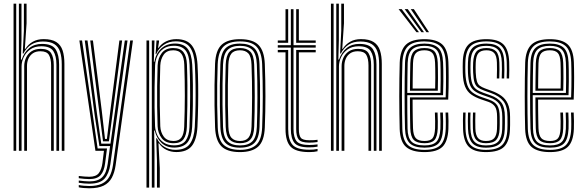

<svg xmlns="http://www.w3.org/2000/svg" viewBox="-20 -820 3181 1044"><path d="M315.8 0V-470.3Q315.8 -509.9 306.9 -537.6Q298.1 -565.3 275.7 -579.9Q253.4 -594.4 212.9 -594.4Q176.4 -594.4 150 -577.5Q123.7 -560.6 107.3 -528.8H103.6L109.9 -653.1V-800H124.5V-693.4L115.1 -554.2H117.8Q133.8 -579.4 158.7 -593.3Q183.6 -607.3 216.9 -607.3Q261.6 -607.3 286.1 -591.4Q310.7 -575.6 320.5 -545.6Q330.2 -515.6 330.2 -472.8V0ZM53.7 0V-800H68.2V0ZM111.7 0V-460.1Q111.7 -484.6 121.6 -506Q131.4 -527.5 151.3 -540.9Q171.3 -554.3 201.6 -554.3Q243.4 -554.3 257.9 -531.1Q272.4 -507.8 272.4 -465.5V0H257.9V-464.7Q257.9 -500.4 246.2 -520.9Q234.6 -541.3 199.7 -541.3Q175 -541.3 158.8 -530.3Q142.6 -519.2 134.7 -501Q126.7 -482.8 126.7 -461.2V0ZM82.7 0V-800H96.8V-601.6L93.9 -495.8H97.7Q111 -535.8 139.3 -558.7Q167.6 -581.6 209.2 -581.3Q264.6 -580.9 282.9 -551.1Q301.3 -521.4 301.3 -469.5V0H286.8V-467.9Q286.8 -516.4 269.8 -542.4Q252.7 -568.4 204.6 -568.4Q168.7 -568.4 144.9 -551.5Q121.1 -534.7 109.2 -509.4Q97.3 -484.2 97.3 -459V0Z M465.5 203.8Q451.3 203.8 434.2 202.3Q417.1 200.8 408.3 198.5V186.2Q419.8 188.6 436.4 190Q453 191.4 465.5 191.4Q507 191.4 533.3 179.1Q559.7 166.8 574.3 141.3Q588.9 115.8 594.5 76.1L688 -600H702.8L608.7 78.3Q602.9 118.8 587.8 146.8Q572.7 174.9 543.4 189.4Q514.1 203.8 465.5 203.8ZM465.5 153.8Q454.5 153.8 438.9 152.5Q423.3 151.2 408.3 149.1V136.8Q423.8 138.7 438.8 139.9Q453.8 141.1 465.5 141.1Q502.1 141.1 517.2 121.4Q532.4 101.7 537 66.5L545.2 0H498.9L411.6 -600H426.2L510.9 -12.9H561.9L551.4 68.9Q546 110.8 527 132.3Q508 153.8 465.5 153.8ZM465.5 178.8Q453.7 178.8 437.3 177.5Q420.9 176.1 408.3 173.8V161.6Q422.4 163.7 438.2 165Q454 166.4 465.5 166.4Q513 166.4 535.9 143.6Q558.8 120.9 565.6 71.2L578.6 -25.8H520.5L495.4 -189L441 -600H455.8L507.7 -199.2L530.7 -38.7H580.7L658.6 -600H673.4L580 73.6Q572.9 123.7 548.5 151.3Q524 178.8 465.5 178.8ZM540.2 -51.5 520.2 -209.1 470.7 -600H485.3L533.3 -218.3L551 -64.4H561.3L580.3 -220.2L629.2 -600H644L592.7 -205.3L572.3 -51.5Z M833.5 200V53.6L829.4 -68.2H833.3Q846.5 -37.7 873.7 -21.5Q900.9 -5.3 933.8 -5.3Q989.7 -5.3 1012.8 -38Q1035.9 -70.7 1039.1 -129.7Q1042.1 -190.5 1043.1 -246.7Q1044 -302.8 1043.2 -357.6Q1042.3 -412.3 1039.5 -469Q1036 -531.1 1012.5 -563.2Q989 -595.2 935.7 -595.2Q898 -595.2 869.8 -575.6Q841.6 -556 829.5 -526H826.1L830.9 -600H844.7L844.7 -593.3L839.4 -559.8H842.5Q857 -582.1 882.5 -594.7Q908 -607.2 938.6 -607.2Q996.1 -607.2 1022.9 -573.2Q1049.8 -539.3 1054 -469.1Q1056.8 -415.9 1057.5 -360.7Q1058.3 -305.4 1057.3 -248Q1056.4 -190.6 1053.6 -130.3Q1049.8 -60.8 1023.4 -27Q996.9 6.8 938.7 6.8Q909.5 6.8 884.4 -5.5Q859.3 -17.8 845 -40.6H841.6L848.8 94.3V200ZM776.5 200V-600H791V200ZM805.5 200V-600H820L816.5 -484.2L819.9 -484.2Q826.6 -528.1 856.3 -555.7Q885.9 -583.2 932.1 -583.2Q977.9 -583.2 999.9 -555.4Q1021.9 -527.5 1025.2 -468.8Q1028.1 -413.5 1028.8 -358.9Q1029.5 -304.3 1028.6 -247.8Q1027.6 -191.3 1024.8 -129.8Q1022.1 -74.7 1000.1 -46.5Q978.2 -18.3 928.5 -17.5Q885.3 -17 857.9 -43.3Q830.5 -69.7 821.5 -110.3H818.2L820 6.4V200ZM926.2 -29.6Q971.4 -29.6 989.8 -55.8Q1008.3 -81.9 1010.3 -128.8Q1013.5 -210.8 1013.9 -294Q1014.3 -377.3 1010.9 -467.8Q1008.7 -521.4 988.6 -546.3Q968.5 -571.2 925.5 -571.2Q892.1 -571.2 869.9 -555.9Q847.6 -540.6 836 -516.2Q824.5 -491.8 823.3 -464.3Q821.3 -403.2 820.5 -345.8Q819.7 -288.4 820.4 -235.3Q821.1 -182.3 823.1 -134Q824.6 -107.5 836.3 -83.6Q847.9 -59.7 870.4 -44.7Q892.8 -29.6 926.2 -29.6ZM924.2 -41.2Q880.3 -41.2 859.5 -68.5Q838.7 -95.8 837 -133.6Q835.1 -185.6 834.4 -239.9Q833.7 -294.3 834.4 -350.6Q835.2 -406.8 837.1 -464.2Q838.8 -504.6 859.7 -531.6Q880.6 -558.7 922.1 -558.7Q960.4 -558.7 977.6 -536.2Q994.9 -513.8 996.5 -468.6Q998.6 -411 999 -356.1Q999.5 -301.1 998.7 -245.4Q998 -189.7 996.1 -130.2Q994.5 -85.8 978.1 -63.5Q961.6 -41.2 924.2 -41.2ZM924 -53.4Q952.9 -53.4 966.5 -72.1Q980 -90.9 981.6 -130.6Q984.8 -219.2 985 -299.1Q985.1 -379 982 -468.6Q980.7 -507.2 966.8 -526.9Q953 -546.6 921.9 -546.6Q886.8 -546.6 870 -522.5Q853.2 -498.3 851.5 -464.1Q849.6 -411.3 848.8 -355.9Q848.1 -300.4 848.8 -244.4Q849.5 -188.3 851.5 -133.6Q853.1 -100.2 870.6 -76.8Q888.1 -53.4 924 -53.4Z M1284.9 7Q1215.1 7 1183.7 -24.7Q1152.2 -56.4 1149.5 -127.6Q1147.2 -189.1 1146.5 -245.9Q1145.7 -302.7 1146.5 -358.7Q1147.2 -414.6 1149.4 -473.2Q1152.6 -547.2 1185.6 -577.1Q1218.5 -607 1284.9 -607Q1355 -607 1386 -575.1Q1417 -543.3 1419.9 -472.2Q1423.4 -380 1423.3 -297.1Q1423.3 -214.3 1419.9 -126.8Q1416.9 -52.9 1384 -22.9Q1351.1 7 1284.9 7ZM1284.9 -5.1Q1342.8 -5.1 1372.7 -31.9Q1402.6 -58.7 1405.4 -127Q1408.8 -214.2 1408.8 -295.5Q1408.9 -376.9 1405.4 -471.5Q1403 -535.1 1375.9 -565Q1348.9 -594.9 1284.9 -594.9Q1223.7 -594.9 1195 -566.4Q1166.4 -537.9 1163.7 -470.5Q1161.8 -418.5 1161 -363.7Q1160.2 -308.9 1160.9 -250.1Q1161.7 -191.4 1164 -127.1Q1166.6 -58.3 1196.9 -31.7Q1227.2 -5.1 1284.9 -5.1ZM1284.9 -17.1Q1231 -17.1 1205.8 -43.1Q1180.7 -69 1178.2 -130.1Q1176.4 -182.8 1175.6 -239.5Q1174.8 -296.2 1175.4 -354.4Q1176 -412.7 1178.2 -470Q1180.7 -531.7 1206.1 -557.3Q1231.5 -582.9 1284.9 -582.9Q1335.7 -582.9 1362.1 -558.5Q1388.6 -534.1 1390.9 -472.4Q1393.1 -412.8 1393.9 -356.1Q1394.6 -299.4 1393.9 -243.3Q1393.3 -187.3 1391.2 -130Q1388.8 -68.1 1363.3 -42.6Q1337.7 -17.1 1284.9 -17.1ZM1284.9 -29.2Q1330.1 -29.2 1352.3 -51.9Q1374.5 -74.6 1376.7 -130.4Q1379.4 -203.8 1379.7 -290Q1380.1 -376.1 1376.6 -469.4Q1374.5 -525.9 1352 -548.4Q1329.5 -570.8 1284.9 -570.8Q1239.3 -570.8 1217.2 -548Q1195.1 -525.3 1192.7 -469.6Q1191 -420.3 1190.1 -365.5Q1189.3 -310.7 1189.9 -251.6Q1190.5 -192.6 1192.7 -130.1Q1194.9 -73.2 1217.9 -51.2Q1240.8 -29.2 1284.9 -29.2ZM1284.9 -41.3Q1248.2 -41.3 1228.6 -60.6Q1209 -80 1207.2 -130.6Q1205.2 -188.4 1204.5 -244.1Q1203.8 -299.8 1204.5 -355.6Q1205.2 -411.4 1207.2 -468.8Q1209.1 -517.3 1227.5 -538Q1245.9 -558.7 1284.9 -558.7Q1321.5 -558.7 1340.9 -539.4Q1360.3 -520 1362.1 -469.2Q1365.1 -383.9 1365.2 -298.1Q1365.3 -212.3 1362.2 -131Q1360.3 -81.8 1341.6 -61.5Q1323 -41.3 1284.9 -41.3ZM1284.9 -53.4Q1316.9 -53.4 1331.5 -71.8Q1346.2 -90.2 1347.7 -131.7Q1350.4 -208.2 1350.7 -291.4Q1351.1 -374.7 1347.6 -468.7Q1346.2 -512.1 1330.6 -529.4Q1315 -546.6 1284.9 -546.6Q1252.5 -546.6 1237.9 -528.1Q1223.2 -509.6 1221.7 -468.1Q1219.7 -412 1219 -358.2Q1218.3 -304.3 1219 -248.6Q1219.7 -193 1221.7 -131Q1223.2 -87.3 1239.1 -70.3Q1255 -53.4 1284.9 -53.4Z M1661.7 -18.7Q1600.7 -18.7 1581.1 -43Q1561.5 -67.3 1561.5 -118.5V-561.3H1490.4V-574.2H1561.5V-770H1576V-574.2H1696.7V-561.3H1576V-118.5Q1576 -72.2 1593.1 -51.9Q1610.2 -31.6 1661.7 -31.6Q1672.3 -31.6 1683.7 -32.5Q1695.1 -33.3 1706.7 -34.9V-22.6Q1696.7 -20.5 1685.1 -19.6Q1673.5 -18.7 1661.7 -18.7ZM1661.7 7Q1588.4 7 1560.5 -22.2Q1532.5 -51.4 1532.5 -118.5V-535.6H1490.4V-548.5H1547V-118.5Q1547 -59.7 1570.5 -32.8Q1594 -5.9 1661.7 -5.9Q1673.7 -5.9 1685.3 -6.8Q1696.9 -7.8 1706.7 -10.1V2.4Q1688.9 7 1661.7 7ZM1661.7 -44.5Q1618.1 -44.5 1604.3 -61.3Q1590.5 -78.2 1590.5 -118.5V-548.5H1696.7V-535.6H1605V-118.5Q1605 -84.4 1615.6 -70.9Q1626.1 -57.4 1661.7 -57.4Q1675.7 -57.4 1687.3 -57.9Q1698.9 -58.5 1706.7 -60V-47.7Q1697.5 -46.2 1686 -45.3Q1674.6 -44.5 1661.7 -44.5ZM1490.4 -587.1V-600H1532.5V-770H1547V-587.1ZM1590.5 -587.1V-770H1605V-600H1696.7V-587.1Z M2041.5 0V-470.3Q2041.5 -509.9 2032.7 -537.6Q2023.8 -565.3 2001.5 -579.9Q1979.1 -594.4 1938.7 -594.4Q1902.1 -594.4 1875.8 -577.5Q1849.5 -560.6 1833.1 -528.8H1829.3L1835.6 -653.1V-800H1850.3V-693.4L1840.9 -554.2H1843.6Q1859.6 -579.4 1884.5 -593.3Q1909.3 -607.3 1942.7 -607.3Q1987.3 -607.3 2011.9 -591.4Q2036.4 -575.6 2046.2 -545.6Q2056 -515.6 2056 -472.8V0ZM1779.5 0V-800H1794V0ZM1837.5 0V-460.1Q1837.5 -484.6 1847.3 -506Q1857.2 -527.5 1877.1 -540.9Q1897 -554.3 1927.3 -554.3Q1969.2 -554.3 1983.6 -531.1Q1998.1 -507.8 1998.1 -465.5V0H1983.6V-464.7Q1983.6 -500.4 1972 -520.9Q1960.3 -541.3 1925.4 -541.3Q1900.7 -541.3 1884.5 -530.3Q1868.3 -519.2 1860.4 -501Q1852.5 -482.8 1852.5 -461.2V0ZM1808.5 0V-800H1822.5V-601.6L1819.7 -495.8H1823.4Q1836.8 -535.8 1865.1 -558.7Q1893.3 -581.6 1935 -581.3Q1990.4 -580.9 2008.7 -551.1Q2027 -521.4 2027 -469.5V0H2012.5V-467.9Q2012.5 -516.4 1995.5 -542.4Q1978.5 -568.4 1930.3 -568.4Q1894.4 -568.4 1870.6 -551.5Q1846.8 -534.7 1834.9 -509.4Q1823 -484.2 1823 -459V0Z M2288.5 7Q2220.8 7 2188.3 -20.9Q2155.8 -48.9 2153.3 -118.4Q2152.3 -153.8 2151.7 -199.9Q2151 -246 2151 -295.9Q2151 -345.7 2151.7 -393.5Q2152.3 -441.3 2153.5 -480Q2156.2 -547.6 2187.4 -577.3Q2218.6 -607 2287.7 -607Q2352.6 -607 2383.9 -579.1Q2415.2 -551.1 2418.1 -482.1Q2418.7 -468.3 2419.1 -447.1Q2419.5 -425.9 2419.5 -399.2Q2419.6 -372.4 2419.1 -341.7Q2418.6 -311 2417.1 -278.3H2223.5Q2223.6 -250.1 2223.8 -223.3Q2224.1 -196.5 2224.5 -171.5Q2225 -146.5 2225.7 -123.3Q2227 -84.7 2240.6 -69Q2254.3 -53.4 2288.5 -53.4Q2319.6 -53.4 2331.8 -67.9Q2343.9 -82.4 2345.7 -121.9Q2346.4 -137.4 2346.1 -159.8Q2345.9 -182.1 2344.7 -208H2359.2Q2360.4 -181 2360.6 -159.3Q2360.9 -137.6 2360.2 -121.3Q2358.3 -75.9 2342.4 -58.6Q2326.5 -41.3 2288.5 -41.3Q2247.2 -41.3 2229.8 -59.3Q2212.4 -77.3 2210.9 -122Q2210.4 -143.4 2209.9 -172.4Q2209.5 -201.4 2209.2 -232.5Q2209 -263.5 2209 -290.3H2403.3Q2404.4 -320.4 2404.8 -348.8Q2405.2 -377.3 2405.1 -402.5Q2405 -427.6 2404.6 -447.9Q2404.2 -468.2 2403.6 -481.8Q2400.8 -546 2372.3 -570.4Q2343.7 -594.9 2287.7 -594.9Q2224.7 -594.9 2197.5 -567.4Q2170.3 -539.9 2168 -479.3Q2166.7 -439.9 2166.1 -392.6Q2165.5 -345.3 2165.5 -296.2Q2165.5 -247.2 2166.2 -201.5Q2166.8 -155.8 2167.7 -119.5Q2169.9 -56.4 2198.5 -30.7Q2227.1 -5.1 2288.5 -5.1Q2348.7 -5.1 2374.7 -30.8Q2400.8 -56.6 2403.6 -119.1Q2404.1 -130.3 2404.2 -144.7Q2404.3 -159.1 2403.9 -175.3Q2403.5 -191.6 2402.6 -208H2417.1Q2418.3 -185.8 2418.7 -161.8Q2419.1 -137.7 2418.1 -118.5Q2415.2 -50.4 2385.6 -21.7Q2356 7 2288.5 7ZM2288.5 -17.1Q2233.5 -17.1 2208.9 -40.2Q2184.3 -63.3 2182.2 -120.1Q2181 -158.4 2180.5 -205.6Q2180 -252.7 2180 -302.1Q2180 -351.5 2180.6 -397.2Q2181.2 -442.9 2182.3 -478.1Q2184.5 -536.3 2209.7 -559.6Q2234.9 -582.9 2287.7 -582.9Q2337.3 -582.9 2362 -561Q2386.7 -539.1 2389.1 -481.2Q2389.9 -466.1 2390.4 -439.4Q2390.9 -412.6 2390.7 -377.6Q2390.5 -342.7 2389.1 -302.4H2194.6Q2194.5 -250.4 2194.8 -209.6Q2195.1 -168.9 2196 -121.1Q2196.8 -71.5 2217.3 -50.3Q2237.8 -29.2 2288.5 -29.2Q2333.2 -29.2 2352.7 -48.9Q2372.2 -68.6 2374.6 -120.2Q2375.3 -137 2375.1 -159.6Q2374.8 -182.1 2373.6 -208H2388.1Q2389.3 -183.4 2389.6 -160.5Q2389.9 -137.6 2389.1 -119.7Q2386.5 -62.7 2364.1 -39.9Q2341.7 -17.1 2288.5 -17.1ZM2194.6 -314.5H2374.9Q2376 -349.5 2376 -382.1Q2376.1 -414.6 2375.7 -440.4Q2375.4 -466.2 2374.6 -480.7Q2372.5 -531.9 2351.6 -551.3Q2330.7 -570.8 2287.7 -570.8Q2242 -570.8 2220.3 -550.3Q2198.6 -529.8 2196.7 -477.5Q2195.9 -449.7 2195.4 -404.7Q2194.9 -359.6 2194.6 -314.5ZM2209.1 -326.6Q2209.3 -348.2 2209.5 -373.2Q2209.6 -398.3 2210.1 -424.7Q2210.6 -451.1 2211.2 -476.7Q2212.9 -522.4 2230.6 -540.5Q2248.2 -558.7 2287.7 -558.7Q2325.4 -558.7 2341.9 -541.1Q2358.4 -523.5 2360.2 -479.7Q2360.7 -467.7 2361.1 -445Q2361.6 -422.4 2361.5 -392.1Q2361.5 -361.8 2360.5 -326.6ZM2223.8 -338.7H2346.1Q2346.9 -369.6 2347 -397.6Q2347 -425.6 2346.6 -447Q2346.1 -468.4 2345.7 -479.3Q2344 -517.4 2330.7 -532Q2317.5 -546.6 2287.7 -546.6Q2255.1 -546.6 2241.1 -531.1Q2227 -515.6 2225.7 -476.2Q2225.3 -455.6 2224.8 -433.8Q2224.4 -412.1 2224.1 -388.5Q2223.9 -364.9 2223.8 -338.7ZM2244.3 -645 2147.5 -770.2H2164.4L2258.2 -645ZM2271.4 -645 2180.5 -770.2H2197.4L2285.4 -645ZM2298.7 -645 2213.5 -770.2H2230.4L2312.8 -645Z M2622.1 7Q2558.2 7 2529.2 -22Q2500.2 -51 2497.9 -118.5Q2497.3 -140.2 2497.2 -163.5Q2497 -186.8 2498.3 -208H2511.6Q2510.6 -187.7 2510.6 -163.4Q2510.7 -139 2511.2 -119.2Q2513.2 -58 2539 -31.5Q2564.8 -5.1 2622.1 -5.1Q2684.5 -5.1 2710.7 -31.8Q2737 -58.5 2738.8 -116.9Q2739.4 -129.3 2739.5 -139.8Q2739.6 -150.4 2739.5 -161Q2739.4 -171.7 2739.4 -184.2Q2739.4 -241.4 2717.3 -269.6Q2695.2 -297.9 2650 -314.1L2612.7 -327.5Q2590.3 -335.6 2577.8 -345.2Q2565.4 -354.8 2559.8 -373.1Q2554.3 -391.4 2552.7 -425.4Q2552.1 -438.3 2552 -451.1Q2552 -463.9 2552.7 -479.3Q2554.8 -521.8 2570.9 -540.3Q2587.1 -558.7 2624.9 -558.7Q2660.4 -558.7 2677.2 -541Q2693.9 -523.2 2695.2 -480.1Q2695.7 -466.3 2695.8 -443.4Q2695.9 -420.5 2694.8 -393.4H2681.4Q2682.5 -419.5 2682.4 -441Q2682.4 -462.5 2681.9 -479.5Q2680.9 -516.1 2667.3 -531.4Q2653.7 -546.6 2624.9 -546.6Q2594.6 -546.6 2581.4 -531Q2568.2 -515.4 2566.8 -479.3Q2566.3 -464.7 2566.2 -453.3Q2566.1 -441.9 2566.8 -425.4Q2568.2 -394.5 2573.1 -378.3Q2578 -362.1 2588.5 -354.1Q2599.1 -346.1 2616.9 -339.4L2653.6 -325.9Q2683.8 -315 2706.2 -299Q2728.7 -282.9 2741.1 -255.9Q2753.5 -228.9 2753.5 -184.2Q2753.5 -171.6 2753.6 -160.9Q2753.7 -150.2 2753.6 -139.7Q2753.5 -129.2 2752.9 -116.7Q2750.9 -53.3 2722.2 -23.1Q2693.4 7 2622.1 7ZM2622.1 -17.1Q2570.3 -17.1 2548.4 -41.7Q2526.5 -66.4 2524.8 -119.7Q2524.3 -140.4 2524 -161.5Q2523.7 -182.5 2525 -208H2538.5Q2537.1 -182.2 2537.5 -159.4Q2537.8 -136.7 2538.1 -120.2Q2539.7 -71.5 2559.1 -50.4Q2578.6 -29.2 2622.1 -29.2Q2670.7 -29.2 2689.9 -51.1Q2709 -72.9 2710.6 -117.3Q2711.4 -135.9 2711.3 -150.7Q2711.2 -165.5 2711.2 -184.2Q2711.2 -232.5 2694.5 -255.3Q2677.7 -278 2642.8 -290.1L2604.4 -303.5Q2575.8 -313.6 2558.8 -326.5Q2541.9 -339.4 2534 -362.3Q2526.2 -385.2 2524.5 -425.2Q2523.8 -442.5 2524 -453.8Q2524.3 -465 2524.5 -479.5Q2525.5 -533.6 2548 -558.3Q2570.6 -582.9 2624.9 -582.9Q2675.4 -582.9 2697.8 -559.4Q2720.2 -535.9 2721.8 -481.4Q2722.3 -463.4 2722.6 -442.1Q2722.8 -420.8 2721.6 -393.4H2708.1Q2709.4 -422.1 2709.2 -443.4Q2709 -464.7 2708.5 -481.3Q2707.1 -530.1 2687.2 -550.4Q2667.2 -570.8 2624.9 -570.8Q2578.8 -570.8 2559.1 -549.2Q2539.4 -527.6 2538.6 -479.5Q2538.4 -464.3 2538.1 -453.4Q2537.9 -442.6 2538.6 -425.2Q2540.3 -386.9 2547.5 -366.2Q2554.7 -345.6 2569.5 -334.8Q2584.2 -324 2608.5 -315.4L2646.4 -302Q2686.7 -287.9 2706 -262.5Q2725.3 -237.2 2725.3 -184.2Q2725.3 -165.5 2725.4 -150.5Q2725.5 -135.5 2724.7 -117.1Q2722.9 -65.5 2700.3 -41.3Q2677.7 -17.1 2622.1 -17.1ZM2622.1 -41.3Q2586.8 -41.3 2569.8 -59.3Q2552.7 -77.3 2551.4 -121Q2551.1 -139.3 2550.9 -161.9Q2550.6 -184.4 2551.8 -208H2565.1Q2564.1 -188.1 2564.2 -165.3Q2564.3 -142.5 2564.8 -121.8Q2565.7 -85.2 2579.2 -69.3Q2592.7 -53.4 2622.1 -53.4Q2655.1 -53.4 2668 -69.5Q2681 -85.6 2682.4 -117.7Q2683.4 -135.7 2683.2 -150.6Q2683 -165.5 2683 -184.2Q2683 -224 2671 -241Q2658.9 -258 2635.4 -266.2L2595.8 -279.8Q2564 -290.7 2542.2 -306.2Q2520.3 -321.7 2508.8 -349.6Q2497.3 -377.5 2496.3 -425Q2495.7 -443.5 2495.9 -456.5Q2496.1 -469.5 2496.3 -479.7Q2497.3 -546.9 2526.6 -576.9Q2555.9 -607 2624.9 -607Q2688.8 -607 2717.6 -578.3Q2746.4 -549.5 2748.7 -482.5Q2749.2 -464.1 2749.3 -440Q2749.4 -415.9 2748.3 -393.4H2735Q2736 -414.3 2736 -438.4Q2735.9 -462.4 2735.4 -481.8Q2733.3 -542.4 2707.6 -568.7Q2681.9 -594.9 2624.9 -594.9Q2563.4 -594.9 2537.4 -567.6Q2511.4 -540.3 2510.4 -479.7Q2510.2 -464.5 2509.9 -453.4Q2509.7 -442.2 2510.4 -425Q2512.1 -381.5 2521.4 -356.3Q2530.7 -331 2549.9 -316.7Q2569.2 -302.3 2600.1 -291.7L2639 -278.2Q2672.3 -266.7 2684.7 -245.5Q2697.1 -224.3 2697.1 -184.2Q2697.1 -173.7 2697.2 -163.2Q2697.3 -152.6 2697.2 -141.4Q2697.1 -130.2 2696.5 -117.5Q2695.1 -78.3 2678.6 -59.8Q2662.2 -41.3 2622.1 -41.3Z M2970.8 7Q2903 7 2870.5 -20.9Q2838 -48.9 2835.5 -118.4Q2834.5 -153.8 2833.9 -199.9Q2833.3 -246 2833.3 -295.9Q2833.3 -345.7 2833.9 -393.5Q2834.5 -441.3 2835.7 -480Q2838.4 -547.6 2869.7 -577.3Q2900.9 -607 2969.9 -607Q3034.9 -607 3066.2 -579.1Q3097.5 -551.1 3100.4 -482.1Q3101 -468.3 3101.3 -447.1Q3101.7 -425.9 3101.8 -399.2Q3101.9 -372.4 3101.3 -341.7Q3100.8 -311 3099.4 -278.3H2905.8Q2905.8 -250.1 2906.1 -223.3Q2906.3 -196.5 2906.8 -171.5Q2907.3 -146.5 2907.9 -123.3Q2909.2 -84.7 2922.9 -69Q2936.6 -53.4 2970.8 -53.4Q3001.8 -53.4 3014 -67.9Q3026.2 -82.4 3027.9 -121.9Q3028.6 -137.4 3028.4 -159.8Q3028.1 -182.1 3026.9 -208H3041.4Q3042.6 -181 3042.9 -159.3Q3043.1 -137.6 3042.4 -121.3Q3040.6 -75.9 3024.7 -58.6Q3008.8 -41.3 2970.8 -41.3Q2929.4 -41.3 2912 -59.3Q2894.7 -77.3 2893.2 -122Q2892.7 -143.4 2892.2 -172.4Q2891.7 -201.4 2891.5 -232.5Q2891.3 -263.5 2891.3 -290.3H3085.5Q3086.7 -320.4 3087 -348.8Q3087.4 -377.3 3087.3 -402.5Q3087.2 -427.6 3086.8 -447.9Q3086.5 -468.2 3085.9 -481.8Q3083.1 -546 3054.5 -570.4Q3026 -594.9 2969.9 -594.9Q2907 -594.9 2879.8 -567.4Q2852.6 -539.9 2850.2 -479.3Q2849 -439.9 2848.4 -392.6Q2847.8 -345.3 2847.8 -296.2Q2847.8 -247.2 2848.4 -201.5Q2849 -155.8 2850 -119.5Q2852.2 -56.4 2880.8 -30.7Q2909.3 -5.1 2970.8 -5.1Q3030.9 -5.1 3057 -30.8Q3083.1 -56.6 3085.9 -119.1Q3086.4 -130.3 3086.4 -144.7Q3086.5 -159.1 3086.1 -175.3Q3085.8 -191.6 3084.9 -208H3099.4Q3100.5 -185.8 3100.9 -161.8Q3101.3 -137.7 3100.4 -118.5Q3097.5 -50.4 3067.8 -21.7Q3038.2 7 2970.8 7ZM2970.8 -17.1Q2915.7 -17.1 2891.1 -40.2Q2866.5 -63.3 2864.5 -120.1Q2863.3 -158.4 2862.8 -205.6Q2862.3 -252.7 2862.3 -302.1Q2862.3 -351.5 2862.9 -397.2Q2863.5 -442.9 2864.5 -478.1Q2866.7 -536.3 2891.9 -559.6Q2917.1 -582.9 2969.9 -582.9Q3019.5 -582.9 3044.2 -561Q3068.9 -539.1 3071.4 -481.2Q3072.2 -466.1 3072.6 -439.4Q3073.1 -412.6 3072.9 -377.6Q3072.7 -342.7 3071.4 -302.4H2876.8Q2876.8 -250.4 2877.1 -209.6Q2877.4 -168.9 2878.2 -121.1Q2879 -71.5 2899.5 -50.3Q2920 -29.2 2970.8 -29.2Q3015.5 -29.2 3035 -48.9Q3054.5 -68.6 3056.9 -120.2Q3057.6 -137 3057.3 -159.6Q3057.1 -182.1 3055.9 -208H3070.4Q3071.5 -183.4 3071.8 -160.5Q3072.1 -137.6 3071.4 -119.7Q3068.7 -62.7 3046.3 -39.9Q3023.9 -17.1 2970.8 -17.1ZM2876.9 -314.5H3057.2Q3058.2 -349.5 3058.3 -382.1Q3058.4 -414.6 3058 -440.4Q3057.6 -466.2 3056.9 -480.7Q3054.7 -531.9 3033.8 -551.3Q3013 -570.8 2969.9 -570.8Q2924.2 -570.8 2902.5 -550.3Q2880.8 -529.8 2879 -477.5Q2878.1 -449.7 2877.6 -404.7Q2877.1 -359.6 2876.9 -314.5ZM2891.3 -326.6Q2891.6 -348.2 2891.7 -373.2Q2891.9 -398.3 2892.4 -424.7Q2892.8 -451.1 2893.5 -476.7Q2895.2 -522.4 2912.8 -540.5Q2930.5 -558.7 2969.9 -558.7Q3007.7 -558.7 3024.1 -541.1Q3040.6 -523.5 3042.4 -479.7Q3042.9 -467.7 3043.4 -445Q3043.9 -422.4 3043.8 -392.1Q3043.7 -361.8 3042.7 -326.6ZM2906.1 -338.7H3028.4Q3029.2 -369.6 3029.2 -397.6Q3029.3 -425.6 3028.8 -447Q3028.4 -468.4 3027.9 -479.3Q3026.2 -517.4 3013 -532Q2999.8 -546.6 2969.9 -546.6Q2937.4 -546.6 2923.3 -531.1Q2909.3 -515.6 2908 -476.2Q2907.5 -455.6 2907.1 -433.8Q2906.6 -412.1 2906.4 -388.5Q2906.1 -364.9 2906.1 -338.7Z"/></svg>

Font: Big Shoulders Inline Thin
Style: Regular
Weight: 100
Designer: Patric King
Foundry: XO Type Co
Version: Version 2.002